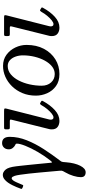

<svg xmlns="http://www.w3.org/2000/svg" viewBox="479 -1058 840 1838"><g transform="rotate(-90 899.0 -139.0)"><path d="M428.5 -414Q413.5 -421.5 401 -437.5Q388.5 -453.5 388.5 -474.5Q388.5 -504.5 405.8 -521.8Q423 -539 448 -539Q508 -539 508 -465Q508 -385.5 475.5 -303.5Q443 -221.5 390.8 -140.8Q338.5 -60 279.5 17Q273.5 24.5 271 29.5Q268.5 34.5 267.2 44Q266 53.5 264.5 75Q258 156 231.5 208.5Q205 261 169 261Q147.5 261 134.8 250.2Q122 239.5 122 214Q122 185 134.2 143.8Q146.5 102.5 168.5 65Q177 50.5 180.2 43.5Q183.5 36.5 184 30.2Q184.5 24 183.5 12Q180 -25 175.8 -75Q171.5 -125 166.5 -178.5Q161.5 -232 156.2 -281Q151 -330 145.2 -366.5Q139.5 -403 134.5 -418Q130 -431 125 -439Q120 -447 111.5 -447Q100.5 -447 90.5 -432.8Q80.5 -418.5 72.5 -400Q64.5 -381.5 59 -368.5Q49.5 -346.5 47 -340.5Q44.5 -334.5 34.5 -338L20.5 -343.5Q8 -348.5 10 -356.5Q12 -364.5 27 -400.5Q34 -416.5 44.5 -438.8Q55 -461 69.8 -482.2Q84.5 -503.5 103.2 -517.8Q122 -532 145 -532Q170.5 -532 193.8 -506Q217 -480 226 -404Q227 -398 230.5 -366.2Q234 -334.5 238.8 -288.5Q243.5 -242.5 248.5 -192.2Q253.5 -142 257.5 -99Q260 -63.5 263.2 -61Q266.5 -58.5 283 -79Q328.5 -137 364.8 -200Q401 -263 422 -316Q443 -369 443 -397Q443 -406.5 438.5 -409Q434 -411.5 428.5 -414Z M777.5 -495 674.5 -89Q673.5 -85 673 -80Q672.5 -75 672.5 -71Q672.5 -63 677 -55Q681.5 -47 694 -47Q709 -47 730.2 -63.8Q751.5 -80.5 773.5 -107Q795.5 -133.5 812 -163.5Q816 -170.5 820.8 -174.2Q825.5 -178 833.5 -173L845 -166Q851.5 -162.5 853.2 -159.2Q855 -156 850 -147Q812.5 -78 764 -34Q715.5 10 660.5 10Q625.5 10 602.5 -7.8Q579.5 -25.5 579.5 -63Q579.5 -67 580 -73.8Q580.5 -80.5 581.5 -85L672 -448Q674.5 -459 671.5 -462Q668.5 -465 656 -465H600Q587.5 -465 583.8 -468.2Q580 -471.5 580 -484V-504Q580 -514.5 584.2 -517.2Q588.5 -520 598 -520H756Q775.5 -520 778.5 -516Q781.5 -512 777.5 -495Z M902.5 -215Q902.5 -286.5 926.8 -344.2Q951 -402 991.8 -443.8Q1032.5 -485.5 1083.2 -507.8Q1134 -530 1186.5 -530Q1249 -530 1294 -496.8Q1339 -463.5 1363.5 -411.8Q1388 -360 1388 -305Q1388 -210 1350.8 -139.2Q1313.5 -68.5 1250.2 -29.2Q1187 10 1109 10Q1040 10 994 -23.2Q948 -56.5 925.2 -108.2Q902.5 -160 902.5 -215ZM997.5 -160Q997.5 -104.5 1029 -69.8Q1060.5 -35 1109.5 -35Q1148.5 -35 1181 -60.5Q1213.5 -86 1237.5 -129.8Q1261.5 -173.5 1274.8 -228Q1288 -282.5 1288 -340Q1288 -377 1276.2 -410.2Q1264.5 -443.5 1241.8 -464.2Q1219 -485 1186 -485Q1142 -485 1107 -456.2Q1072 -427.5 1047.5 -380.2Q1023 -333 1010.2 -275.5Q997.5 -218 997.5 -160Z M1670.5 -495 1567.5 -89Q1566.5 -85 1566 -80Q1565.5 -75 1565.5 -71Q1565.5 -63 1570 -55Q1574.5 -47 1587 -47Q1602 -47 1623.2 -63.8Q1644.5 -80.5 1666.5 -107Q1688.5 -133.5 1705 -163.5Q1709 -170.5 1713.8 -174.2Q1718.5 -178 1726.5 -173L1738 -166Q1744.5 -162.5 1746.2 -159.2Q1748 -156 1743 -147Q1705.5 -78 1657 -34Q1608.5 10 1553.5 10Q1518.5 10 1495.5 -7.8Q1472.5 -25.5 1472.5 -63Q1472.5 -67 1473 -73.8Q1473.5 -80.5 1474.5 -85L1565 -448Q1567.5 -459 1564.5 -462Q1561.5 -465 1549 -465H1493Q1480.5 -465 1476.8 -468.2Q1473 -471.5 1473 -484V-504Q1473 -514.5 1477.2 -517.2Q1481.5 -520 1491 -520H1649Q1668.5 -520 1671.5 -516Q1674.5 -512 1670.5 -495Z"/></g></svg>

Font: Besley
Style: Italic
Weight: 400
Italic angle: -13°
Designer: Owen Earl
Foundry: indestructible type*
Version: Version 4.000; ttfautohint (v1.8.4.7-5d5b)